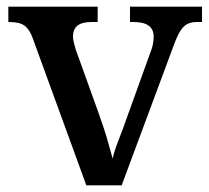

<svg xmlns="http://www.w3.org/2000/svg" viewBox="-20 -556 628 576"><path d="M79 -439Q72 -459 62.5 -470.5Q53 -482 39.5 -486Q26 -490 5 -490V-536H273V-490H255Q227 -490 213 -479.5Q199 -469 199 -446Q199 -438 201.5 -428.5Q204 -419 207 -408L275 -219Q283 -197 291.5 -171Q300 -145 306.5 -121.5Q313 -98 318 -80Q322 -101 336 -136.5Q350 -172 361 -204L432 -401Q437 -413 439 -424.5Q441 -436 441 -446Q441 -468 426 -479Q411 -490 380 -490H370V-536H586V-490H571Q554 -490 542 -484Q530 -478 520 -461.5Q510 -445 499 -414L345 0H239Z"/></svg>

Font: Noto Rashi Hebrew Medium
Style: Regular
Weight: 500
Version: Version 1.006